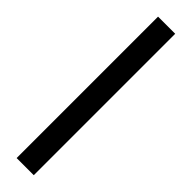

<svg xmlns="http://www.w3.org/2000/svg" viewBox="-281 -784 768 768"><g transform="rotate(45 103.0 -400.0)"><path d="M54 0V-800H151V0Z"/></g></svg>

Font: Big Shoulders Text SemiBold
Style: Regular
Weight: 600
Designer: Patric King
Foundry: XO Type Co
Version: Version 1.000; ttfautohint (v1.8.2)